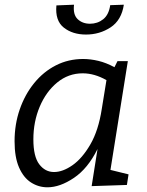

<svg xmlns="http://www.w3.org/2000/svg" viewBox="-20 -788 625 817"><path d="M182 9Q144 9 112 -11.5Q80 -32 61 -75.5Q42 -119 42 -187Q42 -259 64 -322.5Q86 -386 125.5 -434.5Q165 -483 218 -510Q271 -537 334 -537Q365 -537 398.5 -529Q432 -521 467 -502L480 -528H524L450 -65L527 -46L520 -1L370 4L395 -154Q354 -71 294.5 -31Q235 9 182 9ZM210 -56Q247 -56 288.5 -85Q330 -114 364.5 -173.5Q399 -233 413 -324L433 -447Q382 -476 332 -476Q271 -476 223.5 -437Q176 -398 149 -334Q122 -270 122 -195Q122 -122 147 -89Q172 -56 210 -56ZM346 -641Q289 -641 251.5 -670.5Q214 -700 220 -765L295 -768Q290 -726 310.5 -706.5Q331 -687 363 -687Q395 -687 419 -706Q443 -725 449 -766L507 -768Q497 -702 450.5 -671.5Q404 -641 346 -641Z"/></svg>

Font: Bitter
Style: Italic
Weight: 400
Italic angle: -9°
Designer: Sol Matas, and Bitter project Authors
Foundry: Sol Matas
Version: Version 2.001